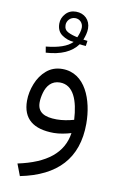

<svg xmlns="http://www.w3.org/2000/svg" viewBox="-99 -710 636 1025"><g transform="rotate(10 218.5 -197.5)"><path d="M314.5 -513.2C304.2 -514.6 299.3 -515.6 292 -516.1C300.3 -537.1 306.2 -558.1 306.2 -578.1C306.2 -625 273.4 -656.2 228 -656.2C205.1 -656.2 186.5 -648.4 172.4 -632.8C157.7 -616.7 150.4 -598.6 150.4 -578.6C150.4 -550.8 160.2 -530.3 179.7 -517.1C198.7 -503.9 219.7 -496.6 242.7 -495.1C216.8 -467.3 166.5 -451.2 100.6 -444.8L106 -412.6C187.5 -417.5 244.1 -442.9 276.9 -488.3C289.1 -486.8 297.4 -485.4 310.5 -484.9ZM257.8 -522.9C239.7 -526.4 222.7 -531.7 207.5 -539.1C192.4 -546.4 184.6 -558.6 184.6 -576.7C184.6 -599.6 203.1 -621.6 230 -621.6C253.4 -621.6 272.5 -603.5 272.5 -577.6C272.5 -560.5 265.1 -538.6 257.8 -522.9ZM385.3 -76.2C385.3 -205.1 334 -342.3 209.5 -342.3C175.8 -342.3 147.5 -332 124 -312C100.6 -292 83 -266.6 70.8 -235.8C58.6 -205.1 52.2 -174.3 52.2 -142.6C52.2 -44.4 112.3 2 223.1 2C252.4 2 289.1 -5.4 315.9 -13.7C299.8 96.2 214.4 163.6 60.1 196.3L84.5 260.3C281.7 220.7 385.3 111.8 385.3 -76.2ZM225.6 -71.8C157.7 -71.8 120.1 -92.3 120.1 -145.5C120.1 -162.1 123 -180.2 128.4 -199.2C139.2 -237.8 164.1 -269 209 -269C282.7 -269 312 -189.9 317.9 -85.9C288.1 -77.6 255.4 -71.8 225.6 -71.8Z"/></g></svg>

Font: Vazirmatn Light
Style: Regular
Weight: 300
Designer: Saber Rastikerdar
Foundry: Saber Rastikerdar
Version: Version 33.003